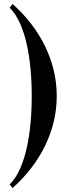

<svg xmlns="http://www.w3.org/2000/svg" viewBox="-20 -761 362 971"><path d="M29 172 43.5 190C179.5 69 267 -95 267 -275C267 -455 180.5 -619 43.5 -741L29 -722C110 -641 140.5 -460 140.5 -275C140.5 -90 110 91 29 172Z"/></svg>

Font: Prida01
Style: Black
Weight: 900
Designer: gluk
Foundry: gluk
Version: Version 00.072